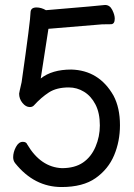

<svg xmlns="http://www.w3.org/2000/svg" viewBox="-20 -728 540 773"><path d="M228 25Q118 25 41 -71Q33 -81 33 -95Q33 -115 44 -136Q55 -157 72 -157Q86 -157 90 -146Q144 -55 229 -51Q281 -51 314 -73.5Q347 -96 364.5 -137Q382 -178 382 -223Q382 -273 364.5 -307Q347 -341 318.5 -358.5Q290 -376 257 -376Q208 -376 177 -356Q146 -336 116 -303Q110 -297 100 -297Q84 -297 70.5 -313.5Q57 -330 57 -351Q57 -354 67 -397Q103 -649 103 -679Q104 -698 127 -698Q146 -698 165 -687Q392 -706 403 -708Q422 -708 432 -688Q442 -668 442 -653Q442 -631 427 -630.5Q412 -630 391 -630L175 -612L144 -412Q189 -448 267 -448Q379 -445 437 -343Q463 -294 463 -224Q463 -159 439.5 -103Q416 -47 365 -11Q314 25 228 25Z"/></svg>

Font: LXGW WenKai Mono
Style: Bold
Weight: 700
Designer: Fontworks Inc.
Version: Version 1.250;January 17, 2023